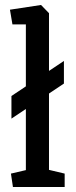

<svg xmlns="http://www.w3.org/2000/svg" viewBox="-20 -752 304 772"><path d="M26 -275V-366L237 -507V-416ZM32 0 24 -54 84 -68V-654H30L20 -713L145 -732L177 -699V-69L240 -54V0Z"/></svg>

Font: Kreon
Style: Regular
Weight: 400
Designer: Julia Petretta
Foundry: Julia Petretta and Eli Heuer
Version: Version 2.002